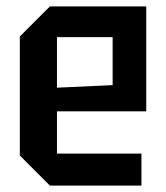

<svg xmlns="http://www.w3.org/2000/svg" viewBox="-20 -580 519 600"><path d="M42 -94V-466L136 -560H437V-232H158V-100H422V0H136ZM158 -306 332 -314V-464H158Z"/></svg>

Font: Tektur SemiCondensed Medium
Style: Regular
Weight: 500
Width: 4
Designer: Adam Jagosz
Foundry: Adam Jagosz
Version: Version 1.005;gftools[0.9.30]